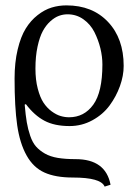

<svg xmlns="http://www.w3.org/2000/svg" viewBox="-20 -459 513 714"><path d="M236.8 -22.9Q293 -22.9 326.9 -69.8Q360.8 -116.7 360.8 -219.2Q360.8 -248.5 353.3 -279.5Q345.7 -310.5 331.1 -339.6Q316.4 -368.7 290.3 -387.2Q264.2 -405.8 231 -405.8Q214.8 -405.8 199.2 -400.1Q183.6 -394.5 167.5 -380.1Q151.4 -365.7 139.4 -343.8Q127.4 -321.8 119.6 -285.6Q111.8 -249.5 111.8 -204.1Q111.8 -162.1 120.4 -129.4Q128.9 -96.7 141.8 -77.1Q154.8 -57.6 172.1 -44.9Q189.5 -32.2 205.3 -27.6Q221.2 -22.9 236.8 -22.9ZM439.9 -213.9Q439.9 -177.2 426 -138.7Q412.1 -100.1 387.5 -66.7Q362.8 -33.2 323.5 -11.7Q284.2 9.8 238.8 9.8Q182.6 9.8 145.3 -10Q107.9 -29.8 76.2 -71.8L71.8 -69.8Q75.2 -30.3 79.6 -4.4Q84 21.5 92.5 46.4Q101.1 71.3 114 85.9Q127 100.6 147 112.1Q167 123.5 195.1 128.2Q223.1 132.8 261.2 132.8Q373 132.8 391.1 228L369.1 234.9Q355.5 201.2 251 201.2Q186.5 201.2 145.3 182.6Q104 164.1 78.9 119.1Q53.7 74.2 43.9 6.6Q34.2 -61 34.2 -167Q34.2 -227.1 45.7 -274.9Q57.1 -322.8 75.7 -352.8Q94.2 -382.8 119.9 -402.8Q145.5 -422.9 171.9 -430.9Q198.2 -439 227.1 -439Q323.7 -439 381.8 -377.4Q439.9 -315.9 439.9 -213.9Z"/></svg>

Font: Common Serif
Style: Regular
Weight: 400
Designer: Philipp H. Poll, Khaled Hosny
Foundry: Stefan Peev, Context Ltd.
Version: Version 1.026